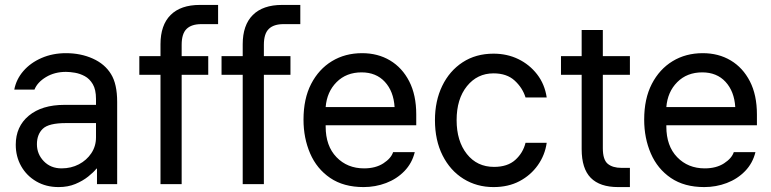

<svg xmlns="http://www.w3.org/2000/svg" viewBox="-20 -748 3133 780"><path d="M218 12Q167 12 127.5 -11Q88 -34 66 -73Q44 -112 44 -160Q44 -234 97 -278Q150 -322 242 -322H370V-346Q370 -384 357 -406Q344 -428 324.5 -438.5Q305 -449 284.5 -452.5Q264 -456 248 -456Q202 -456 167 -435Q132 -414 120 -384H38Q46 -426 75 -459.5Q104 -493 149 -512.5Q194 -532 248 -532Q308 -532 357 -510Q406 -488 431 -447Q456 -407 456 -334V0H374V-63H372Q360 -48 338 -30.5Q316 -13 286 -0.5Q256 12 218 12ZM230 -64Q269 -64 300.5 -80.5Q332 -97 351 -125.5Q370 -154 370 -190V-248H248Q178 -248 154 -225Q130 -202 130 -162Q130 -122 158 -93Q186 -64 230 -64Z M632 0V-444H546V-520H632V-568Q632 -646 673 -687Q714 -728 792 -728H866V-650H798Q758 -650 738 -630.5Q718 -611 718 -566V-520H826V-444H718V0Z M966 0V-444H880V-520H966V-568Q966 -646 1007 -687Q1048 -728 1126 -728H1200V-650H1132Q1092 -650 1072 -630.5Q1052 -611 1052 -566V-520H1160V-444H1052V0Z M1457 12Q1376 12 1321.5 -25Q1267 -62 1240 -124.5Q1213 -187 1213 -262Q1213 -347 1244 -407Q1275 -467 1328.5 -499.5Q1382 -532 1451 -532Q1515 -532 1564.5 -502.5Q1614 -473 1642.5 -417.5Q1671 -362 1671 -283V-239H1303V-234Q1303 -155 1347 -109.5Q1391 -64 1459 -64Q1506 -64 1537.5 -84.5Q1569 -105 1577 -130H1665Q1654 -85 1623 -53Q1592 -21 1548.5 -4.5Q1505 12 1457 12ZM1449 -454Q1387 -454 1347.5 -414.5Q1308 -375 1303 -313H1583Q1579 -377 1543.5 -415.5Q1508 -454 1449 -454Z M1985 12Q1917 12 1863 -21.5Q1809 -55 1778 -116.5Q1747 -178 1747 -260Q1747 -338 1776.5 -399Q1806 -460 1859.5 -495Q1913 -530 1985 -530Q2040 -530 2085.5 -508Q2131 -486 2162 -446Q2193 -406 2201 -352H2115Q2103 -391 2071 -420.5Q2039 -450 1985 -450Q1919 -450 1877 -398Q1835 -346 1835 -260Q1835 -175 1876.5 -122.5Q1918 -70 1987 -70Q2042 -70 2073.5 -98.5Q2105 -127 2115 -168H2201Q2194 -118 2165 -77Q2136 -36 2090.5 -12Q2045 12 1985 12Z M2491 12Q2417 12 2380 -25.5Q2343 -63 2343 -142V-444H2259V-520H2343V-626H2429V-520H2539V-444H2429V-146Q2429 -99 2449 -82.5Q2469 -66 2505 -66H2539V12Z M2841 12Q2760 12 2705.5 -25Q2651 -62 2624 -124.5Q2597 -187 2597 -262Q2597 -347 2628 -407Q2659 -467 2712.5 -499.5Q2766 -532 2835 -532Q2899 -532 2948.5 -502.5Q2998 -473 3026.5 -417.5Q3055 -362 3055 -283V-239H2687V-234Q2687 -155 2731 -109.5Q2775 -64 2843 -64Q2890 -64 2921.5 -84.5Q2953 -105 2961 -130H3049Q3038 -85 3007 -53Q2976 -21 2932.5 -4.5Q2889 12 2841 12ZM2833 -454Q2771 -454 2731.5 -414.5Q2692 -375 2687 -313H2967Q2963 -377 2927.5 -415.5Q2892 -454 2833 -454Z"/></svg>

Font: Liter
Style: Regular
Weight: 400
Designer: Anton Skugarov
Foundry: skugi
Version: Version 1.004; ttfautohint (v1.8.4.7-5d5b)